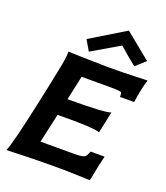

<svg xmlns="http://www.w3.org/2000/svg" viewBox="-153 -954 916 1060"><g transform="rotate(20 305.5 -424.5)"><path d="M572 -726 515 -675Q466 -714 414 -760Q379 -740 252 -665L216 -726L420 -850Q460 -818 572 -726ZM611 -626Q594 -573 582 -489H499Q500 -507 496 -514Q492 -521 437 -521H262L231 -378Q448 -378 484 -392L457 -266Q413 -281 209 -278L171 -107H372Q424 -107 434 -119Q443 -130 450 -150H532Q522 -114 500 0Q346 -6 275 -5Q182 -5 10 1Q31 -43 91 -324Q120 -458 129 -506Q148 -594 146 -627Q194 -624 383 -621Q454 -620 611 -626Z"/></g></svg>

Font: GFS Neohellenic Rg
Style: Bold Italic
Weight: 700
Italic angle: -12°
Designer: Designed by Takis Katsoulidis and George D. Matthiopoulos.
Foundry: Designed by Takis Katsoulidis and George D. Matthiopoulos.
Version: Version 1.0